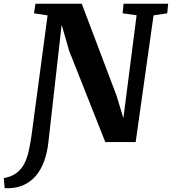

<svg xmlns="http://www.w3.org/2000/svg" viewBox="-100 -763 922 1031"><path d="M-75 247.5 -79.5 193.5Q-38 186 -11.8 166.2Q14.5 146.5 30 116.8Q45.5 87 54 49Q62.5 11 69 -33.5L155.5 -680.5L82.5 -691.5L90.5 -743H339L526 -249L562.5 -128.5L633.5 -681L558.5 -691.5L563.5 -743H803L798 -691.5L724.5 -680.5L628.5 0H465.5L271 -491L231 -630L160 -0.5Q153.5 58.5 136 105.2Q118.5 152 89.5 184.5Q60.5 217 19.5 233.5Q-21.5 250 -75 247.5Z"/></svg>

Font: Merriweather 20pt ExtraBold
Style: Italic
Weight: 800
Italic angle: -7.8°
Version: Version 2.101